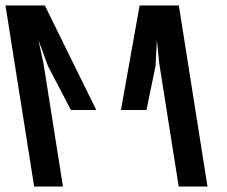

<svg xmlns="http://www.w3.org/2000/svg" viewBox="-43 -680 826 700"><path d="M132 -439 215.5 -279H308L120.5 -660H-23L81.5 0H186.5L115.5 -449.5L97 -534ZM398 -279H491L524 -439L529 -534L537.5 -449.5L608.5 0H713.5L609 -660H466Z"/></svg>

Font: Font.Observer
Style: Regular
Weight: 500
Italic angle: 9°
Version: Version 1.001;FEAKit 1.0